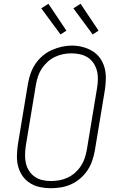

<svg xmlns="http://www.w3.org/2000/svg" viewBox="-20 -987 640 1015"><path d="M248 8Q219 8 191 2Q163 -4 139.5 -18.5Q116 -33 100 -55.5Q84 -78 76.5 -105Q69 -132 69.5 -161.5Q70 -191 74 -220L128 -546Q133 -573 142 -599Q151 -625 167 -649Q183 -673 205.5 -692Q228 -711 254 -722.5Q280 -734 306.5 -740Q333 -746 361 -746Q389 -746 417.5 -738.5Q446 -731 469.5 -716.5Q493 -702 509 -679.5Q525 -657 532.5 -630Q540 -603 539.5 -573.5Q539 -544 535 -515L481 -189Q476 -162 467 -136Q458 -110 442 -86Q426 -62 403.5 -43Q381 -24 355.5 -12.5Q330 -1 302.5 3.5Q275 8 248 8ZM249 -30Q272 -30 294 -34Q316 -38 337.5 -48Q359 -58 377 -74Q395 -90 408 -110Q421 -130 428 -151.5Q435 -173 439 -195L493 -521Q497 -544 497.5 -567.5Q498 -591 492.5 -612.5Q487 -634 475 -652.5Q463 -671 444.5 -683Q426 -695 403.5 -700Q381 -705 357 -705Q335 -705 313 -700.5Q291 -696 270 -686Q249 -676 231.5 -660Q214 -644 201 -624.5Q188 -605 181 -583.5Q174 -562 170 -540L116 -214Q113 -191 112.5 -168Q112 -145 117 -123.5Q122 -102 134 -83.5Q146 -65 164 -52.5Q182 -40 204 -35Q226 -30 249 -30ZM470 -805 368 -943 406 -967 501 -825ZM300 -805 198 -943 236 -967 331 -825Z"/></svg>

Font: Iosevka Etoile XLtObl
Style: Regular
Weight: 200
Italic angle: -9°
Designer: Belleve Invis
Foundry: Belleve Invis
Version: Version 15.5.2; ttfautohint (v1.8.4)